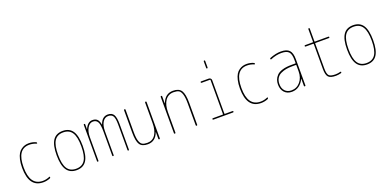

<svg xmlns="http://www.w3.org/2000/svg" viewBox="-7 -1617 5013 2485"><g transform="rotate(-20 2500.0 -375.0)"><path d="M291 9.8Q94.7 9.8 94.7 -259.8Q94.7 -324.2 106.4 -373.5Q118.2 -422.9 136.2 -452.1Q154.3 -481.4 180.2 -499Q206.1 -516.6 230.5 -523.4Q254.9 -530.3 283.2 -530.3Q333 -530.3 377.9 -510.7Q387.7 -507.8 387.7 -496.1Q387.7 -486.3 377.9 -490.2Q331.1 -509.8 283.2 -509.8Q115.2 -509.8 115.2 -259.8Q115.2 -9.8 291 -9.8Q337.9 -9.8 384.8 -30.3Q394.5 -34.2 394.5 -24.4Q394.5 -12.7 384.8 -8.8Q337.9 9.8 291 9.8Z M871.6 -449.7Q833 -509.8 750 -509.8Q667 -509.8 628.4 -449.7Q589.8 -389.6 589.8 -259.8Q589.8 -129.9 628.4 -69.8Q667 -9.8 750 -9.8Q833 -9.8 871.6 -69.8Q910.2 -129.9 910.2 -259.8Q910.2 -389.6 871.6 -449.7ZM885.7 -56.2Q841.8 9.8 750 9.8Q658.2 9.8 614.3 -56.2Q570.3 -122.1 570.3 -260.3Q570.3 -398.4 614.3 -464.4Q658.2 -530.3 750 -530.3Q841.8 -530.3 885.7 -464.4Q929.7 -398.4 929.7 -260.3Q929.7 -122.1 885.7 -56.2Z M1035.2 -9.8V-509.8Q1035.2 -519.5 1044.9 -519.5Q1054.7 -519.5 1054.7 -509.8V-446.3Q1054.7 -445.3 1055.7 -445.3Q1057.6 -445.3 1057.6 -446.3Q1093.8 -530.3 1160.2 -530.3Q1202.1 -530.3 1225.1 -507.8Q1248 -485.4 1256.8 -434.6Q1256.8 -433.6 1257.8 -433.6Q1259.8 -433.6 1259.8 -434.6Q1292 -529.3 1370.1 -530.3Q1427.7 -530.3 1451.2 -491.7Q1474.6 -453.1 1474.6 -360.4V-9.8Q1474.6 0 1464.8 0Q1455.1 0 1455.1 -9.8V-360.4Q1455.1 -449.2 1435.1 -479.5Q1415 -509.8 1370.1 -509.8Q1322.3 -509.8 1293.5 -463.4Q1264.6 -417 1264.6 -339.8V-9.8Q1264.6 0 1254.9 0Q1245.1 0 1245.1 -9.8V-339.8Q1245.1 -439.5 1224.6 -474.6Q1204.1 -509.8 1160.2 -509.8Q1114.3 -509.8 1084.5 -460Q1054.7 -410.2 1054.7 -330.1V-9.8Q1054.7 0 1044.9 0Q1035.2 0 1035.2 -9.8Z M1730.5 9.8Q1651.4 9.8 1620.6 -36.1Q1589.8 -82 1589.8 -200.2V-509.8Q1589.8 -519.5 1600.1 -519.5Q1610.4 -519.5 1610.4 -509.8V-200.2Q1610.4 -121.1 1624 -79.1Q1637.7 -37.1 1661.6 -23.4Q1685.5 -9.8 1730.5 -9.8Q1801.8 -9.8 1840.8 -67.4Q1879.9 -125 1879.9 -230.5V-509.8Q1879.9 -519.5 1890.1 -519.5Q1900.4 -519.5 1900.4 -509.8V-9.8Q1900.4 0 1890.1 0Q1879.9 0 1879.9 -9.8V-101.6Q1879.9 -102.5 1878.9 -102.5Q1877 -102.5 1877 -100.6Q1835.9 9.8 1730.5 9.8Z M2094.7 -9.8V-509.8Q2094.7 -519.5 2105 -519.5Q2115.2 -519.5 2115.2 -509.8V-415Q2115.2 -414.1 2116.2 -414.1Q2118.2 -414.1 2118.2 -416Q2162.1 -530.3 2269.5 -530.3Q2350.6 -530.3 2382.8 -481.4Q2415 -432.6 2415 -309.6V-9.8Q2415 0 2404.8 0Q2394.5 0 2394.5 -9.8V-309.6Q2394.5 -392.6 2380.4 -437.5Q2366.2 -482.4 2341.3 -496.1Q2316.4 -509.8 2269.5 -509.8Q2196.3 -509.8 2155.8 -451.2Q2115.2 -392.6 2115.2 -290V-9.8Q2115.2 0 2105 0Q2094.7 0 2094.7 -9.8Z M2634.8 0Q2625 0 2625 -9.8Q2625 -19.5 2634.8 -19.5H2769.5Q2774.4 -19.5 2775.4 -25.4V-495.1Q2775.4 -500 2769.5 -500H2655.3Q2645.5 -500 2645 -509.8Q2644.5 -519.5 2655.3 -519.5H2759.8Q2774.4 -519.5 2784.7 -509.8Q2794.9 -500 2794.9 -485.4V-25.4Q2794.9 -20.5 2799.8 -19.5H2905.3Q2915 -19.5 2915 -9.8Q2915 0 2905.3 0ZM2775.4 -660.2V-750Q2775.4 -759.8 2785.2 -759.8Q2794.9 -759.8 2794.9 -750V-660.2Q2794.9 -650.4 2785.2 -650.4Q2775.4 -650.4 2775.4 -660.2Z M3291 9.8Q3094.7 9.8 3094.7 -259.8Q3094.7 -324.2 3106.4 -373.5Q3118.2 -422.9 3136.2 -452.1Q3154.3 -481.4 3180.2 -499Q3206.1 -516.6 3230.5 -523.4Q3254.9 -530.3 3283.2 -530.3Q3333 -530.3 3377.9 -510.7Q3387.7 -507.8 3387.7 -496.1Q3387.7 -486.3 3377.9 -490.2Q3331.1 -509.8 3283.2 -509.8Q3115.2 -509.8 3115.2 -259.8Q3115.2 -9.8 3291 -9.8Q3337.9 -9.8 3384.8 -30.3Q3394.5 -34.2 3394.5 -24.4Q3394.5 -12.7 3384.8 -8.8Q3337.9 9.8 3291 9.8Z M3884.8 -210V-294.9Q3884.8 -299.8 3879.9 -299.8H3825.2Q3781.2 -299.8 3744.1 -293Q3707 -286.1 3671.4 -269.5Q3635.7 -252.9 3615.2 -219.7Q3594.7 -186.5 3594.7 -139.6Q3594.7 -80.1 3627.4 -44.9Q3660.2 -9.8 3714.8 -9.8Q3789.1 -9.8 3836.9 -66.4Q3884.8 -123 3884.8 -210ZM3879.9 -320.3Q3884.8 -320.3 3884.8 -325.2V-370.1Q3884.8 -447.3 3856 -478.5Q3827.1 -509.8 3754.9 -509.8Q3681.6 -509.8 3605.5 -477.5Q3601.6 -476.6 3598.1 -479Q3594.7 -481.4 3594.7 -485.4Q3594.7 -496.1 3605.5 -499Q3685.5 -530.3 3754.9 -530.3Q3835.9 -530.3 3870.6 -493.2Q3905.3 -456.1 3905.3 -370.1V-9.8Q3905.3 0 3895 0Q3884.8 0 3884.8 -9.8V-106.4Q3884.8 -107.4 3883.8 -107.4Q3881.8 -107.4 3881.8 -106.4Q3857.4 -52.7 3814.5 -21.5Q3771.5 9.8 3714.8 9.8Q3650.4 9.8 3612.8 -31.2Q3575.2 -72.3 3575.2 -139.6Q3575.2 -173.8 3585.4 -203.1Q3595.7 -232.4 3621.6 -260.3Q3647.5 -288.1 3699.2 -304.2Q3751 -320.3 3825.2 -320.3Z M4080.1 -480.5Q4070.3 -480.5 4070.3 -490.2Q4070.3 -500 4080.1 -500H4184.6Q4189.5 -500 4190.4 -504.9V-679.7Q4190.4 -689.5 4200.2 -689.9Q4210 -690.4 4210 -679.7V-504.9Q4210 -500 4214.8 -500H4400.4Q4410.2 -500 4410.2 -490.2Q4410.2 -480.5 4400.4 -480.5H4214.8Q4210 -480.5 4210 -474.6V-129.9Q4210 -57.6 4231.9 -33.7Q4253.9 -9.8 4320.3 -9.8Q4355.5 -9.8 4389.6 -19.5Q4393.6 -20.5 4397 -18.6Q4400.4 -16.6 4400.4 -12.7Q4400.4 -2.9 4390.6 0Q4353.5 9.8 4320.3 9.8Q4245.1 9.8 4217.8 -20Q4190.4 -49.8 4190.4 -129.9V-474.6Q4190.4 -479.5 4184.6 -480.5Z M4871.6 -449.7Q4833 -509.8 4750 -509.8Q4667 -509.8 4628.4 -449.7Q4589.8 -389.6 4589.8 -259.8Q4589.8 -129.9 4628.4 -69.8Q4667 -9.8 4750 -9.8Q4833 -9.8 4871.6 -69.8Q4910.2 -129.9 4910.2 -259.8Q4910.2 -389.6 4871.6 -449.7ZM4885.7 -56.2Q4841.8 9.8 4750 9.8Q4658.2 9.8 4614.3 -56.2Q4570.3 -122.1 4570.3 -260.3Q4570.3 -398.4 4614.3 -464.4Q4658.2 -530.3 4750 -530.3Q4841.8 -530.3 4885.7 -464.4Q4929.7 -398.4 4929.7 -260.3Q4929.7 -122.1 4885.7 -56.2Z"/></g></svg>

Font: Rounded-L Mgen+ 2m thin
Style: Regular
Weight: 100
Designer: [Source Han Sans]
Ryoko NISHIZUKA  (kana & ideographs); Paul D. Hunt (Latin, Greek & Cyrillic); Wenlong ZHANG  (bopomofo
Version: Version 1.059.20150602